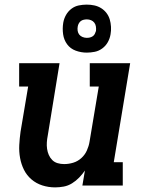

<svg xmlns="http://www.w3.org/2000/svg" viewBox="-20 -804 640 832"><path d="M219 8Q190 8 163.5 -0.5Q137 -9 116.5 -26.5Q96 -44 84 -68Q72 -92 67 -119.5Q62 -147 63.5 -175.5Q65 -204 69 -233L102 -429H63V-530H238L187 -217Q184 -202 183 -187.5Q182 -173 184 -159Q186 -145 191.5 -132.5Q197 -120 206.5 -110.5Q216 -101 229.5 -97Q243 -93 258 -93Q278 -93 297.5 -99Q317 -105 332.5 -119Q348 -133 356.5 -152Q365 -171 368 -190L408 -429H369V-530H544L473 -101H512V0H337L348 -65Q337 -49 323 -34.5Q309 -20 292 -9.5Q275 1 256 4.5Q237 8 219 8ZM356 -576Q331 -576 308 -584.5Q285 -593 271 -612Q257 -631 253.5 -655.5Q250 -680 254 -705Q257 -723 266 -739Q275 -755 289.5 -766Q304 -777 321.5 -780.5Q339 -784 356 -784Q373 -784 389 -780.5Q405 -777 418.5 -768.5Q432 -760 441.5 -747.5Q451 -735 455.5 -720Q460 -705 461 -688Q462 -671 459 -655Q456 -637 447 -621Q438 -605 423 -594Q408 -583 390.5 -579.5Q373 -576 356 -576ZM356 -640Q363 -640 369.5 -641.5Q376 -643 382 -647Q388 -651 391 -657.5Q394 -664 396 -670Q397 -680 395.5 -689.5Q394 -699 388.5 -706Q383 -713 374.5 -716.5Q366 -720 356 -720Q350 -720 343 -718.5Q336 -717 330.5 -713Q325 -709 321.5 -702.5Q318 -696 317 -690Q315 -680 316.5 -670.5Q318 -661 323.5 -654Q329 -647 338 -643.5Q347 -640 356 -640Z"/></svg>

Font: Iosevka Slab Extended Oblique
Style: Bold
Weight: 700
Width: 7
Italic angle: -9°
Monospace: yes
Designer: Belleve Invis
Foundry: Belleve Invis
Version: Version 11.1.1; ttfautohint (v1.8.3)